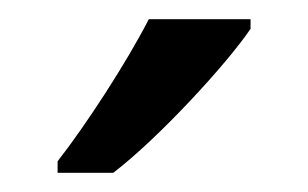

<svg xmlns="http://www.w3.org/2000/svg" viewBox="-20 -786 321 200"><path d="M241 -756V-766H135C112 -721 69 -655 40 -618V-606H98C145 -642 216 -719 241 -756Z"/></svg>

Font: Noto Sans Newa
Style: Regular
Weight: 400
Designer: Monotype Design Team
Foundry: Monotype Imaging Inc.
Version: Version 2.007